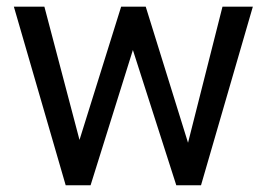

<svg xmlns="http://www.w3.org/2000/svg" viewBox="-20 -548 791 568"><path d="M202.6 -93.8 338.4 -528.3H397.9L386.2 -441.9L248 0H189.9ZM111.3 -528.3 227.1 -88.9 235.4 0H174.3L21 -528.3ZM527.8 -92.3 638.2 -528.3H728L574.7 0H514.2ZM411.1 -528.3 543.9 -101.1 559.1 0H501.5L359.4 -442.9L347.7 -528.3Z"/></svg>

Font: RobotoDEMO
Style: Regular
Weight: 400
Designer: Christian Robertson
Foundry: Google
Version: Version 2.136